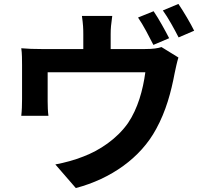

<svg xmlns="http://www.w3.org/2000/svg" viewBox="-20 -885 1040 975"><path d="M839 -691C820 -728 785 -792 760 -828L681 -796C708 -757 738 -698 759 -657ZM542 -636V-712C542 -741 544 -761 550 -804H396C402 -761 403 -741 403 -712V-636H190C152 -636 122 -637 88 -640C92 -616 92 -577 92 -555V-381C92 -354 91 -322 88 -297H226C223 -317 222 -349 222 -371V-518H718C706 -428 680 -334 630 -260C573 -179 485 -121 403 -90C361 -73 306 -58 261 -50L365 70C543 23 694 -83 773 -230C823 -321 849 -418 867 -514C871 -533 879 -571 886 -593L800 -646C782 -640 758 -636 717 -636ZM807 -832C834 -795 866 -736 887 -695L966 -729C949 -764 912 -827 886 -865Z"/></svg>

Font: Noto Sans CJK JP Bold
Style: Regular
Weight: 700
Designer: Ryoko NISHIZUKA (kana & ideographs); Paul D. Hunt (Latin, Greek & Cyrillic); Wenlong ZHANG (bopomofo); Sandoll Communica
Foundry: Adobe Systems Incorporated
Version: Version 1.004;PS 1.004;hotconv 1.0.82;makeotf.lib2.5.63406